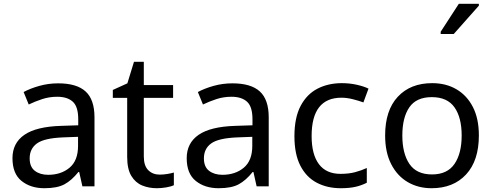

<svg xmlns="http://www.w3.org/2000/svg" viewBox="-20 -986 2608 1016"><path d="M288 -545Q386 -545 433 -502Q480 -459 480 -365V0H416L399 -76H395Q360 -32 321.5 -11Q283 10 215 10Q142 10 94 -28.5Q46 -67 46 -149Q46 -229 109 -272.5Q172 -316 303 -320L394 -323V-355Q394 -422 365 -448Q336 -474 283 -474Q241 -474 203 -461.5Q165 -449 132 -433L105 -499Q140 -518 188 -531.5Q236 -545 288 -545ZM314 -259Q214 -255 175.5 -227Q137 -199 137 -148Q137 -103 164.5 -82Q192 -61 235 -61Q303 -61 348 -98.5Q393 -136 393 -214V-262Z M825 -62Q845 -62 866 -65.5Q887 -69 900 -73V-6Q886 1 860 5.5Q834 10 810 10Q768 10 732.5 -4.5Q697 -19 675 -55Q653 -91 653 -156V-468H577V-510L654 -545L689 -659H741V-536H896V-468H741V-158Q741 -109 764.5 -85.5Q788 -62 825 -62Z M1210 -545Q1308 -545 1355 -502Q1402 -459 1402 -365V0H1338L1321 -76H1317Q1282 -32 1243.5 -11Q1205 10 1137 10Q1064 10 1016 -28.5Q968 -67 968 -149Q968 -229 1031 -272.5Q1094 -316 1225 -320L1316 -323V-355Q1316 -422 1287 -448Q1258 -474 1205 -474Q1163 -474 1125 -461.5Q1087 -449 1054 -433L1027 -499Q1062 -518 1110 -531.5Q1158 -545 1210 -545ZM1236 -259Q1136 -255 1097.5 -227Q1059 -199 1059 -148Q1059 -103 1086.5 -82Q1114 -61 1157 -61Q1225 -61 1270 -98.5Q1315 -136 1315 -214V-262Z M1783 10Q1712 10 1656.5 -19Q1601 -48 1569.5 -109Q1538 -170 1538 -265Q1538 -364 1571 -426Q1604 -488 1660.5 -517Q1717 -546 1789 -546Q1830 -546 1868 -537.5Q1906 -529 1930 -517L1903 -444Q1879 -453 1847 -461Q1815 -469 1787 -469Q1629 -469 1629 -266Q1629 -169 1667.5 -117.5Q1706 -66 1782 -66Q1826 -66 1859.5 -75Q1893 -84 1921 -97V-19Q1894 -5 1861.5 2.5Q1829 10 1783 10Z M2514 -269Q2514 -136 2446.5 -63Q2379 10 2264 10Q2193 10 2137.5 -22.5Q2082 -55 2050 -117.5Q2018 -180 2018 -269Q2018 -402 2085 -474Q2152 -546 2267 -546Q2340 -546 2395.5 -513.5Q2451 -481 2482.5 -419.5Q2514 -358 2514 -269ZM2109 -269Q2109 -174 2146.5 -118.5Q2184 -63 2266 -63Q2347 -63 2385 -118.5Q2423 -174 2423 -269Q2423 -364 2385 -418Q2347 -472 2265 -472Q2183 -472 2146 -418Q2109 -364 2109 -269ZM2312 -806V-818L2408 -966H2514V-956L2381 -806Z"/></svg>

Font: Noto Sans Tifinagh Rhissa Ixa
Style: Regular
Weight: 400
Designer: JamraPatel
Foundry: JamraPatel LLC
Version: Version 2.006; ttfautohint (v1.8.4.7-5d5b)